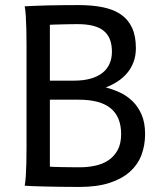

<svg xmlns="http://www.w3.org/2000/svg" viewBox="-20 -738 667 763"><path d="M85.4 -151.9V-558.1Q85.4 -592.3 84.7 -621.8Q84 -651.4 82.5 -674.8Q81.1 -698.2 78.1 -712.9Q94.2 -713.9 118.2 -714.8Q142.1 -715.8 170.7 -716.6Q199.2 -717.3 230.7 -717.5Q262.2 -717.8 293 -717.8Q347.2 -717.8 389.6 -709Q432.1 -700.2 460.9 -680.2Q489.7 -660.2 504.9 -627.4Q520 -594.7 520 -546.9Q520 -516.1 510.7 -491.5Q501.5 -466.8 485.1 -447.5Q468.8 -428.2 447 -414.1Q425.3 -399.9 400.4 -390.6Q428.7 -383.3 456.5 -370.4Q484.4 -357.4 506.6 -335.9Q528.8 -314.5 542.7 -282.5Q556.6 -250.5 556.6 -205.1Q556.6 -160.6 542.2 -122.3Q527.8 -84 496.3 -55.7Q464.8 -27.3 415.3 -11.2Q365.7 4.9 295.4 4.9Q258.3 4.9 223.4 4.4Q188.5 3.9 159.4 3.2Q130.4 2.4 109.1 1.7Q87.9 1 78.1 0Q81.1 -14.6 82.5 -37.6Q84 -60.5 84.7 -89.4Q85.4 -118.2 85.4 -151.9ZM178.2 -75.7Q185.1 -75.2 196.8 -74.7Q208.5 -74.2 224.1 -74Q239.7 -73.7 258.5 -73.5Q277.3 -73.2 297.9 -73.2Q329.1 -73.2 358.6 -79.6Q388.2 -85.9 410.9 -101.1Q433.6 -116.2 447.5 -141.6Q461.4 -167 461.4 -205.1Q461.4 -272.9 420.2 -307.4Q378.9 -341.8 293 -341.8H178.2ZM178.2 -417.5H273.4Q312.5 -417.5 341.1 -425.8Q369.6 -434.1 388.2 -449.2Q406.7 -464.4 415.8 -485.6Q424.8 -506.8 424.8 -532.2Q424.8 -559.6 417.2 -580.1Q409.7 -600.6 393.3 -614.5Q377 -628.4 350.8 -635.3Q324.7 -642.1 288.1 -642.1Q273.9 -642.1 257.8 -641.8Q241.7 -641.6 226.6 -641.1Q211.4 -640.6 198.7 -640.4Q186 -640.1 178.2 -639.6Z"/></svg>

Font: Andika Viet
Style: Regular
Weight: 400
Designer: Victor Gaultney, Annie Olsen, Julie Remington, Don Collingsworth, Eric Hays, Becca Hirsbrunner
Foundry: SIL International
Version: Version 5.000